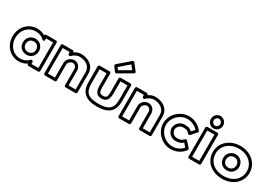

<svg xmlns="http://www.w3.org/2000/svg" viewBox="38 -1919 4275 3014"><g transform="rotate(30 2175.5 -412.5)"><path d="M76 -256C76 -394.4 171.3 -503 306 -503C369.4 -503 419.5 -482.3 456.5 -446.1C456.5 -446.1 499 -414.5 499 -464V-488H626V-25H501V-58C501 -73.1 486.7 -83 476 -83H474C466.9 -83 459.7 -79.5 455.5 -74.8C422 -37.8 368.5 -10 306 -10C171.2 -10 76 -117.7 76 -256ZM26 -256C26 -94.3 140.8 40 306 40C361.6 40 410.6 22.9 451 -4.9V0C451 10.7 460.9 25 476 25H651C661.7 25 676 15.1 676 0V-513C676 -523.7 666.1 -538 651 -538H474C464 -538 450.2 -529.2 449.1 -515C409.3 -539.3 360.2 -553 306 -553C140.7 -553 26 -417.6 26 -256ZM214 -256C214 -173.1 273.7 -111 359 -111C441.4 -111 503 -172.8 503 -256C503 -340.6 438.4 -402 359 -402C278.8 -402 214 -340.7 214 -256ZM264 -256C264 -313.3 305.2 -352 359 -352C411.6 -352 453 -313.4 453 -256C453 -199.2 414.6 -161 359 -161C300.3 -161 264 -198.9 264 -256Z M800 -25V-488H927V-459C927 -443.9 941.3 -434 952 -434H954C960.8 -434 967.8 -437.4 971.7 -441.3C1008.7 -478.3 1053.9 -503 1101 -503C1190.1 -503 1301 -460.3 1301 -338V-25H1174V-290C1174 -351.3 1130.8 -415 1057 -415C990.5 -415 927 -356.7 927 -290V-25ZM750 0C750 10.7 759.9 25 775 25H952C962.7 25 977 15.1 977 0V-290C977 -325.3 1017.5 -365 1057 -365C1097.2 -365 1124 -330.7 1124 -290V0C1124 10.7 1133.9 25 1149 25H1326C1336.7 25 1351 15.1 1351 0V-338C1351 -501.7 1199.9 -553 1101 -553C1054.9 -553 1014.3 -536.9 977 -511V-513C977 -523.7 967.1 -538 952 -538H775C764.3 -538 750 -528.1 750 -513Z M1696.7 -660.1 1862.6 -804 1919.5 -732.1 1726 -619.9ZM1646.6 -682.9C1637.2 -674.7 1635.1 -659.8 1642.8 -649.3L1698.8 -572.3C1705.7 -562.8 1720.2 -558.8 1731.5 -565.4L1969.5 -703.4C1989.4 -714.9 1982.7 -732.8 1976.6 -740.5L1885.6 -855.5C1875.9 -867.8 1859.5 -867.5 1849.6 -858.9ZM1419 -513V-226C1419 -39.9 1521.9 40 1722 40C1922.1 40 2025 -39.9 2025 -226V-513C2025 -528.1 2010.7 -538 2000 -538H1823C1807.9 -538 1798 -523.7 1798 -513V-269C1798 -172.6 1779.2 -154 1722 -154C1664.8 -154 1646 -172.6 1646 -269V-513C1646 -528.1 1631.7 -538 1621 -538H1444C1428.9 -538 1419 -523.7 1419 -513ZM1469 -488H1596V-269C1596 -163.4 1631.2 -104 1722 -104C1812.8 -104 1848 -163.4 1848 -269V-488H1975V-226C1975 -68.1 1905.9 -10 1722 -10C1538.1 -10 1469 -68.1 1469 -226Z M2145 -25V-488H2272V-459C2272 -443.9 2286.3 -434 2297 -434H2299C2305.8 -434 2312.8 -437.4 2316.7 -441.3C2353.7 -478.3 2398.9 -503 2446 -503C2535.1 -503 2646 -460.3 2646 -338V-25H2519V-290C2519 -351.3 2475.8 -415 2402 -415C2335.5 -415 2272 -356.7 2272 -290V-25ZM2095 0C2095 10.7 2104.9 25 2120 25H2297C2307.7 25 2322 15.1 2322 0V-290C2322 -325.3 2362.5 -365 2402 -365C2442.2 -365 2469 -330.7 2469 -290V0C2469 10.7 2478.9 25 2494 25H2671C2681.7 25 2696 15.1 2696 0V-338C2696 -501.7 2544.9 -553 2446 -553C2399.9 -553 2359.3 -536.9 2322 -511V-513C2322 -523.7 2312.1 -538 2297 -538H2120C2109.3 -538 2095 -528.1 2095 -513Z M3248.1 -417.5 3197 -359.6C3159.9 -394.3 3125.1 -404 3060 -404C2978.2 -404 2909 -335.5 2909 -256C2909 -176.3 2978.5 -109 3060 -109C3131.2 -109 3167.3 -130.8 3195.8 -155L3249 -95.3C3221.4 -62.2 3158.8 -10 3060 -10C2921.6 -10 2807 -125.4 2807 -256C2807 -386.7 2921.7 -503 3060 -503C3152.2 -503 3219.4 -448.3 3248.1 -417.5ZM3299.7 -400.5C3306.9 -408.6 3308.2 -422 3301.3 -431.6C3280.6 -460.4 3195.1 -553 3060 -553C2894.3 -553 2757 -415.3 2757 -256C2757 -96.6 2894.4 40 3060 40C3200.4 40 3280.9 -48.3 3302.4 -84.1C3307.6 -92.8 3307.1 -105.3 3299.7 -113.6L3216.7 -206.6C3208.9 -215.3 3192.6 -218.3 3181.7 -209C3145.5 -177.9 3134.4 -159 3060 -159C3005.5 -159 2959 -205.7 2959 -256C2959 -306.5 3005.8 -354 3060 -354C3131.7 -354 3140.3 -348.2 3179.7 -305.9C3193.9 -290.7 3209.7 -298.5 3216.7 -306.5Z M3421 -690C3421 -725.1 3448.9 -753 3480 -753C3511.6 -753 3541 -724.3 3541 -690C3541 -655.7 3511.6 -627 3480 -627C3448.9 -627 3421 -654.9 3421 -690ZM3371 -690C3371 -629.1 3419.1 -577 3480 -577C3540.4 -577 3591 -628.3 3591 -690C3591 -751.7 3540.4 -803 3480 -803C3419.1 -803 3371 -750.9 3371 -690ZM3413 -25V-501H3543V-25ZM3363 0C3363 10.7 3372.9 25 3388 25H3568C3578.7 25 3593 15.1 3593 0V-526C3593 -536.7 3583.1 -551 3568 -551H3388C3377.3 -551 3363 -541.1 3363 -526Z M3707 -256C3707 -399.5 3828.3 -503 3991 -503C4150.5 -503 4272 -399.6 4272 -256C4272 -113.9 4157.3 -10 3991 -10C3816.6 -10 3707 -113.6 3707 -256ZM3657 -256C3657 -82.4 3795.4 40 3991 40C4178.7 40 4322 -82.1 4322 -256C4322 -432.4 4171.5 -553 3991 -553C3807.7 -553 3657 -432.5 3657 -256ZM3845 -256C3845 -173.1 3904.7 -111 3990 -111C4072.4 -111 4134 -172.8 4134 -256C4134 -340.6 4069.4 -402 3990 -402C3909.8 -402 3845 -340.7 3845 -256ZM3895 -256C3895 -313.3 3936.2 -352 3990 -352C4042.6 -352 4084 -313.4 4084 -256C4084 -199.2 4045.6 -161 3990 -161C3931.3 -161 3895 -198.9 3895 -256Z"/></g></svg>

Font: Hussar Ekologiczny
Style: Regular
Weight: 400
Foundry: Cannot Into Space Fonts
Version: Version 0.97